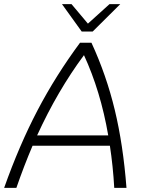

<svg xmlns="http://www.w3.org/2000/svg" viewBox="-62 -906 702 926"><path d="M468 -203H95Q54 -107 17 0H-42Q31 -206 119 -374Q207 -542 324 -700H379Q451 -544 491.5 -376Q532 -208 548 0H489Q483 -105 468 -203ZM460 -253Q423 -467 343 -640Q216 -469 117 -253ZM237 -886H283L362 -792L466 -886H518L385 -754H332Z"/></svg>

Font: Krub Light
Style: Italic
Weight: 300
Italic angle: -8°
Designer: Ekaluck Peanpanawate
Foundry: Cadson Demak Co.,Ltd.
Version: Version 1.000; ttfautohint (v1.6)